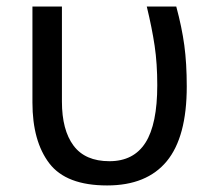

<svg xmlns="http://www.w3.org/2000/svg" viewBox="-20 -556 640 586"><path d="M79 -243V-536H169V-246Q169 -159 204.5 -111.5Q240 -64 314 -64Q388 -64 424 -120.5Q460 -177 460 -296Q460 -362 452 -416Q444 -470 428 -536H518Q535 -473 542.5 -418Q550 -363 550 -292Q550 -138 489 -64Q428 10 307 10Q182 10 130.5 -57.5Q79 -125 79 -243Z"/></svg>

Font: Noto Sans Mono UI
Style: Regular
Weight: 400
Monospace: yes
Designer: Monotype Design team
Foundry: Monotype Imaging Inc.
Version: Version 1.000